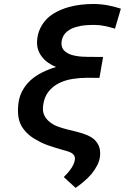

<svg xmlns="http://www.w3.org/2000/svg" viewBox="-20 -741 627 954"><path d="M551.3 -598.6 580.6 -697.8Q547.4 -709 512.9 -715.1Q478.5 -721.2 443.4 -721.2Q413.1 -721.2 381.3 -717.5Q349.6 -713.9 319.3 -705.1Q288.6 -696.3 261.2 -682.1Q233.9 -668 212.9 -647.5Q191.9 -626 179 -598.4Q166 -570.8 164.1 -535.2Q163.1 -511.7 170.2 -491.9Q177.2 -472.2 189.9 -457Q202.6 -440.9 220.2 -428.7Q237.8 -416.5 258.3 -408.2Q221.7 -397 189.2 -380.9Q156.7 -364.7 131.3 -341.8Q106 -318.4 89.6 -287.1Q73.2 -255.9 70.3 -215.3Q64.5 -148.4 90.8 -108.4Q117.2 -68.4 163.1 -44.9Q188 -29.8 218.5 -19Q249 -8.3 281.7 1L309.1 8.8Q317.4 11.2 325.7 14.4Q334 17.6 340.3 22.5Q346.7 27.8 350.1 34.9Q353.5 42 352.1 52.2Q350.1 65.4 344.5 77.1Q338.9 88.9 331.1 99.6Q323.7 110.4 314.7 120.1Q305.7 129.9 296.9 138.7L355.5 192.4Q375 179.2 396 161.6Q417 144 435.1 123Q452.1 102.1 464.1 78.1Q476.1 54.2 477.5 28.8Q479 0 469.5 -19.3Q460 -38.6 443.8 -51.8Q427.2 -64.5 405.3 -72.5Q383.3 -80.6 359.4 -86.9L313.5 -98.1Q289.6 -104 266.6 -112.5Q243.7 -121.1 226.6 -135.3Q209 -148.9 199.7 -168.9Q190.4 -189 194.3 -217.3Q199.7 -259.3 221.2 -285.9Q242.7 -312.5 272.9 -327.6Q303.2 -342.8 339.8 -348.6Q376.5 -354.5 412.6 -354.5L474.1 -354L492.2 -458L415.5 -458.5Q402.8 -458.5 387.5 -459.5Q372.1 -460.4 356.9 -463.4Q341.3 -465.8 327.4 -471.2Q313.5 -476.6 303.2 -485.8Q293 -494.1 288.3 -507.1Q283.7 -520 286.6 -538.1Q289.1 -553.2 296.1 -564.7Q303.2 -576.2 314 -585Q322.8 -592.3 334.2 -597.9Q345.7 -603.5 358.4 -606.9Q380.4 -613.8 404.3 -615.5Q428.2 -617.2 447.8 -617.2Q474.6 -617.2 500.2 -611.8Q525.9 -606.4 551.3 -598.6Z"/></svg>

Font: Roboto Mono SemiBold
Style: Italic
Weight: 600
Italic angle: -10°
Monospace: yes
Designer: Google
Version: Version 3.000